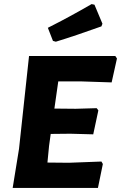

<svg xmlns="http://www.w3.org/2000/svg" viewBox="-20 -919 592 939"><path d="M428 -899 442 -896 481 -803 476 -790Q348 -744 253 -715L239 -719L214 -783Q323 -838 428 -899ZM476 -129 483 -117 459 0H42L73 -191L122 -645H544L552 -633L526 -516L374 -521H265L246 -388L350 -387L453 -390L461 -379L436 -262L324 -265L228 -264L220 -206L212 -124L317 -123Z"/></svg>

Font: Alegreya Sans SC ExtraBold
Style: Italic
Weight: 800
Italic angle: -7°
Designer: Juan Pablo del Peral
Foundry: Huerta Tipografica
Version: Version 2.007